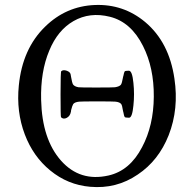

<svg xmlns="http://www.w3.org/2000/svg" viewBox="-20 -747 791 782"><path d="M541 -36.1Q626 -92.8 667 -196.3Q709 -303.7 690.4 -426.8Q668.9 -575.2 571.3 -657.2Q482.4 -731.4 365.7 -726.6Q249 -721.7 164.1 -638.7Q71.3 -548.8 56.6 -398.4Q45.9 -292 81.1 -199.2Q115.2 -109.4 184.6 -52.7Q255.9 5.9 346.7 13.7Q454.1 23.4 541 -36.1ZM147.5 -339.8Q144.5 -455.1 180.7 -541Q214.8 -624 279.3 -661.1Q345.7 -699.2 427.7 -678.7Q513.7 -657.2 562.5 -559.6Q607.4 -470.7 606.4 -353Q605.5 -235.4 558.6 -147.5Q508.8 -51.8 421.9 -32.2Q305.7 -5.9 228.5 -92.8Q151.4 -179.7 147.5 -339.8ZM268.6 -291Q269.5 -293 269.5 -297.9Q274.4 -317.4 278.3 -323.2Q284.2 -331.1 302.7 -333Q315.4 -334 363.3 -334Q372.1 -334 376 -334Q380.9 -334 388.7 -334Q436.5 -334 450.2 -333Q467.8 -331.1 473.6 -323.2Q477.5 -318.4 480.5 -297.9Q481.4 -294.9 481.4 -293.5Q481.4 -292 482.4 -290Q485.4 -273.4 487.8 -270.5Q490.2 -267.6 503.9 -267.6H505.9Q518.6 -267.6 523.4 -317.4Q528.3 -363.3 523.4 -409.2Q518.6 -459 504.9 -459H503.9Q490.2 -459 487.8 -456.1Q485.4 -453.1 482.4 -437.5L481.4 -434.6Q481.4 -432.6 480.5 -429.7Q476.6 -408.2 472.7 -402.3Q466.8 -394.5 448.2 -391.6Q435.5 -390.6 386.7 -390.6Q378.9 -390.6 375 -390.6Q368.2 -390.6 356.4 -390.6Q311.5 -390.6 299.8 -391.6Q283.2 -394.5 277.3 -403.3Q273.4 -410.2 269.5 -433.6Q268.6 -440.4 267.6 -444.3Q265.6 -454.1 251.5 -459Q237.3 -463.9 229.5 -457Q226.6 -455.1 226.6 -363.8Q226.6 -272.5 228.5 -269.5Q238.3 -259.8 252 -267.1Q265.6 -274.4 268.6 -291Z"/></svg>

Font: Bpmf GenWan Min R
Style: R
Weight: 400
Foundry: But Ko
Version: Version 1.320